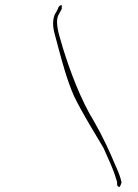

<svg xmlns="http://www.w3.org/2000/svg" viewBox="-20 -702 556 774"><path d="M194 -607C194 -595 196 -581 201 -563L217 -503C233 -444 251 -376 280 -311C315 -241 360 -168 397 -106C416 -62 436 -23 447 16C450 23 451 28 452 33C452 46 453 47 456 49C462 58 467 44 470 33C464 8 459 -5 445 -36C423 -89 395 -150 360 -211C304 -302 262 -417 233 -510C224 -545 211 -575 210 -612C210 -624 211 -635 218 -646L228 -664C229 -666 229 -666 229 -670C229 -682 230 -685 220 -678C216 -673 215 -673 214 -668L205 -650H204C197 -637 194 -623 194 -607ZM210 -612Z"/></svg>

Font: Stray Cat
Style: ExLtExtObl
Weight: 200
Version: Version 1.0